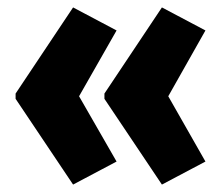

<svg xmlns="http://www.w3.org/2000/svg" viewBox="-20 -539 600 517"><path d="M22 -287.1 176.8 -519 293.9 -457 192.9 -279.8 293.9 -104 176.8 -42 22 -272.9ZM261.2 -287.1 416 -519 533.2 -457 433.1 -279.8 533.2 -104 416 -42 261.2 -272.9Z"/></svg>

Font: Open Sans Condensed ExtraBold
Style: Regular
Weight: 800
Width: 3
Designer: Monotype Design Team
Foundry: Monotype Imaging Inc.
Version: Version 3.000; ttfautohint (v1.8.4)